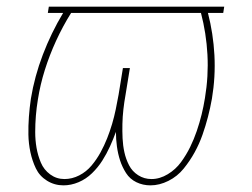

<svg xmlns="http://www.w3.org/2000/svg" viewBox="-20 -550 760 578"><path d="M171 8Q194 8 216.5 -1.5Q239 -11 257 -28.5Q275 -46 288 -66.5Q301 -87 311 -109Q321 -131 329 -153Q329 -131 332 -109Q335 -87 341.5 -67Q348 -47 359.5 -29Q371 -11 390.5 -1.5Q410 8 433 8Q460 8 487 -5.5Q514 -19 533 -42.5Q552 -66 566 -91.5Q580 -117 589.5 -144Q599 -171 606 -198Q613 -225 618 -253Q629 -319 625.5 -384Q622 -449 606 -511H652L655 -530H127L124 -511H170Q134 -451 109 -385.5Q84 -320 73 -253Q69 -226 67 -198.5Q65 -171 65.5 -144.5Q66 -118 71.5 -92Q77 -66 88 -43Q99 -20 121.5 -6Q144 8 171 8ZM174 -11Q150 -11 131 -25Q112 -39 103 -60.5Q94 -82 90 -105Q86 -128 86 -152.5Q86 -177 88 -201.5Q90 -226 94 -250Q101 -295 115 -339.5Q129 -384 149 -427.5Q169 -471 194 -511H585Q601 -450 604.5 -385.5Q608 -321 597 -255Q593 -230 587 -205.5Q581 -181 572.5 -156Q564 -131 552.5 -107.5Q541 -84 525 -62Q509 -40 485 -25.5Q461 -11 436 -11Q414 -11 396 -22.5Q378 -34 368.5 -52.5Q359 -71 354.5 -91.5Q350 -112 349 -133.5Q348 -155 348.5 -177Q349 -199 351.5 -221Q354 -243 358 -265L371 -345H350L337 -265Q333 -243 328.5 -221Q324 -199 317.5 -177Q311 -155 302.5 -133.5Q294 -112 282.5 -91Q271 -70 255.5 -51.5Q240 -33 218.5 -22Q197 -11 174 -11Z"/></svg>

Font: Iosevka Sparkle Thin Oblique
Style: Regular
Weight: 100
Italic angle: -9°
Designer: Belleve Invis
Foundry: Belleve Invis
Version: Version 4.5.0; ttfautohint (v1.8.3)